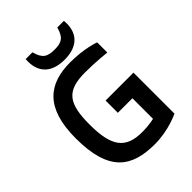

<svg xmlns="http://www.w3.org/2000/svg" viewBox="-262 -1043 1183 1183"><g transform="rotate(-45 329.5 -452.0)"><path d="M56.2 -355C56.2 -65.9 174.8 15.1 376 15.1C499 15.1 594.2 -33.2 594.2 -33.2V-390.1H351.1V-283.2H478V-104C478 -104 437 -92.8 373 -92.8C226.1 -92.8 176.8 -168.9 176.8 -355C176.8 -537.1 221.2 -602.1 383.8 -602.1C478 -602.1 567.9 -591.8 567.9 -591.8V-680.2C567.9 -680.2 488.8 -710.9 363.8 -710.9C176.8 -710.9 56.2 -622.1 56.2 -355ZM351.1 -746.1C473.6 -746.1 526.9 -815.9 516.6 -918.9H459C439.9 -847.7 410.6 -834 351.1 -834C291 -834 260.7 -848.6 242.7 -918.9H183.6C174.8 -815.9 228 -746.1 351.1 -746.1Z"/></g></svg>

Font: Doppio One
Style: Regular
Weight: 400
Designer: Szymon Celej
Foundry: Sorkin Type Co
Version: Version 1.002